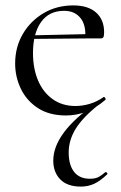

<svg xmlns="http://www.w3.org/2000/svg" viewBox="-20 -415 448 710"><path d="M279 275Q229 275 203 248.5Q177 222 177 179Q177 77 333 -32L344 -27Q286 19 260 61Q234 103 234 149Q234 195 254 220.5Q274 246 312 246Q334 246 346.5 238.5Q359 231 369 222Q372 220 375.5 224Q379 228 376 230Q351 254 328.5 264.5Q306 275 279 275ZM224 12Q162 12 120 -15.5Q78 -43 57 -87Q36 -131 36 -180Q36 -241 64.5 -289.5Q93 -338 141.5 -366.5Q190 -395 251 -395Q306 -395 335.5 -368.5Q365 -342 365 -296Q365 -285 363 -279Q361 -273 353 -273H295Q299 -322 277.5 -348.5Q256 -375 217 -375Q161 -375 131.5 -333Q102 -291 102 -219Q102 -162 120.5 -118Q139 -74 174.5 -48.5Q210 -23 259 -23Q285 -23 312 -31Q339 -39 363 -56Q365 -58 368.5 -53.5Q372 -49 370 -46Q334 -15 298 -1.5Q262 12 224 12ZM84 -271 83 -284 311 -289V-273Z"/></svg>

Font: Cormorant Light
Style: Regular
Weight: 400
Version: Version 4.000